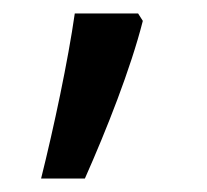

<svg xmlns="http://www.w3.org/2000/svg" viewBox="-20 -136 308 285"><path d="M192 -105 185 -116H91C81 -46 60 53 41 129H106C138 57 174 -34 192 -105Z"/></svg>

Font: Noto Sans Buginese
Style: Regular
Weight: 400
Designer: Monotype Design Team
Foundry: Monotype Imaging Inc.
Version: Version 2.002